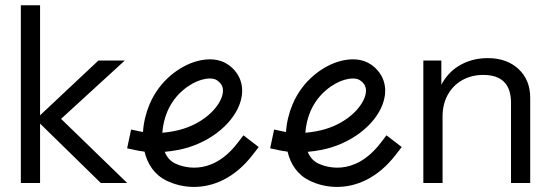

<svg xmlns="http://www.w3.org/2000/svg" viewBox="-20 -706 2112 737"><path d="M214.4 -249.8 459.1 -473.7H357.8L133.8 -263.4V-685.7H60V-3.5H133.8V-231.6L367 -3.5H468.3Z M914.6 -186.6 892.1 -157.4C787.3 -21.2 673.1 -68.2 651.3 -79.1C632.5 -88.4 619.9 -104.1 612.3 -123.2C647.6 -126.2 680.6 -133.3 702.8 -140.2C811.1 -173.5 895.5 -254.5 908 -337.4C915.5 -386.2 896 -430.4 854.7 -458.6C823.3 -480 779.9 -484.1 732.2 -470.2C672.3 -452.6 594.1 -400.2 554.2 -305.9C540.1 -272.5 531.1 -235.7 528.9 -199.3C525.7 -199.9 522.5 -200.5 519.3 -201.1L483.2 -208.7L468 -136.6L504.1 -128.9C514 -126.9 524.3 -125.2 534.8 -124C546 -76.4 572.6 -35.6 618.5 -12.9C648.5 1.9 685 11.5 724.5 11.5C797.3 11.5 880.2 -21 950.5 -112.4L973 -141.6L914.6 -186.6ZM622.1 -277.4C652 -348 711.3 -387.3 753 -399.6C764.6 -403 775.7 -404.7 785.4 -404.7C796.8 -404.7 806.4 -402.4 813.1 -397.7C831.3 -385.3 838.4 -369.7 835.1 -348.5C828.1 -302.4 771.8 -238.5 681 -210.8C662.9 -205.2 633.9 -198.9 603.1 -196.4C605.1 -225.4 612.4 -254.4 622.1 -277.3Z M1463.6 -186.6 1441.1 -157.4C1336.3 -21.2 1222.1 -68.2 1200.3 -79.1C1181.5 -88.4 1168.9 -104.1 1161.3 -123.2C1196.6 -126.2 1229.6 -133.3 1251.8 -140.2C1360.1 -173.5 1444.5 -254.5 1457 -337.4C1464.5 -386.2 1445 -430.4 1403.7 -458.6C1372.3 -480 1328.9 -484.1 1281.2 -470.2C1221.3 -452.6 1143.1 -400.2 1103.2 -305.9C1089.1 -272.5 1080.1 -235.7 1077.9 -199.3C1074.7 -199.9 1071.5 -200.5 1068.3 -201.1L1032.2 -208.7L1017 -136.6L1053.1 -128.9C1063 -126.9 1073.3 -125.2 1083.8 -124C1095 -76.4 1121.6 -35.6 1167.5 -12.9C1197.5 1.9 1234 11.5 1273.5 11.5C1346.3 11.5 1429.2 -21 1499.5 -112.4L1522 -141.6L1463.6 -186.6ZM1171.1 -277.4C1201 -348 1260.3 -387.3 1302 -399.6C1313.6 -403 1324.7 -404.7 1334.4 -404.7C1345.8 -404.7 1355.4 -402.4 1362.1 -397.7C1380.3 -385.3 1387.4 -369.7 1384.1 -348.5C1377.1 -302.4 1320.8 -238.5 1230 -210.8C1211.9 -205.2 1182.9 -198.9 1152.1 -196.4C1154.1 -225.4 1161.4 -254.4 1171.1 -277.3Z M1970.5 -440.9C1940.7 -468.9 1901.2 -482.9 1852.1 -482.9C1810.3 -482.9 1772.9 -472.7 1740.1 -452.5C1711.2 -434.7 1690 -410.2 1674.1 -380.9V-473.7H1605V-3.5H1678.8V-258C1678.8 -289.9 1685.4 -317.9 1698.6 -341.9C1711.8 -365.8 1730.2 -384.7 1753.9 -398.1C1777.5 -411.6 1804.7 -418.4 1835.5 -418.4C1870.5 -418.4 1896.9 -409.6 1914.8 -391.7C1932.6 -373.8 1941.5 -347.1 1941.5 -311.4V-3.5H2015.2V-330.8C2015.2 -376.3 2000.3 -413 1970.5 -441Z"/></svg>

Font: Diatome Awesome Regular
Style: Regular
Weight: 400
Designer: 15.100.17
Foundry: 15.100.17
Version: Version 1.008;Fontself Maker 3.5.8